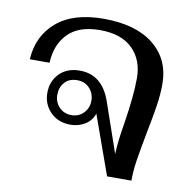

<svg xmlns="http://www.w3.org/2000/svg" viewBox="-68 -631 702 699"><g transform="rotate(10 283.5 -281.5)"><path d="M294 -218Q284 -190 260 -176Q236 -162 208 -162Q162 -162 133.5 -191Q105 -220 105 -262Q105 -305 133 -333.5Q161 -362 208 -362Q292 -362 324 -267L387 -85Q388 -130 401 -205Q417 -307 417 -371Q417 -438 375.5 -479Q334 -520 255 -520Q177 -520 137 -479.5Q97 -439 94 -371H21Q26 -458 87.5 -510.5Q149 -563 261 -563Q380 -563 446 -510Q512 -457 512 -365Q512 -328 505.5 -285Q499 -242 487 -183Q473 -109 467.5 -72Q462 -35 462 0H372ZM268 -261Q268 -288 250.5 -307Q233 -326 205 -326Q175 -326 158.5 -307.5Q142 -289 142 -261Q142 -234 160 -215.5Q178 -197 205 -197Q232 -197 250 -215.5Q268 -234 268 -261Z"/></g></svg>

Font: TavirajRegular
Style: Regular
Weight: 400
Designer: Katatrad Team
Foundry: CadsonDemak
Version: Version 1.001